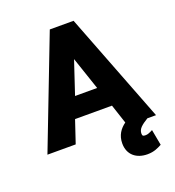

<svg xmlns="http://www.w3.org/2000/svg" viewBox="-160 -836 1065 1168"><g transform="rotate(-20 372.5 -252.5)"><path d="M21 0H204L253 -146H492L533 -22C498 3 472 39 472 92C472 166 524 206 595 206C638 206 664 192 689 179L670 77L656 84C645 89 636 93 622 93C606 93 602 89 602 74C602 61 608 47 619 36C630 25 646 13 668 0H724L449 -711H295ZM301 -278 372 -491 444 -278Z"/></g></svg>

Font: Asimov Pro
Style: Ult
Weight: 900
Designer: Google
Version: Version 2.000980; 2014